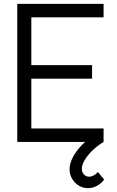

<svg xmlns="http://www.w3.org/2000/svg" viewBox="-20 -740 610 1001"><path d="M438.3 241Q412.3 241 390.4 227.4Q368.5 213.8 355.6 191.3Q342.7 168.8 342.7 143.3Q342.7 111.8 360.8 77.9Q379 44 410.2 12.7Q441.3 -18.7 480.3 -44L520 0Q489.3 18.7 463.4 43.2Q437.5 67.8 422.1 93.3Q406.7 118.8 406.7 139.7Q406.7 157.8 417.8 169.6Q429 181.3 444.7 181.3Q455.8 181.3 467.9 174.9Q480 168.5 490.7 157L523 196.3Q506.3 218.2 484.2 229.6Q462 241 438.3 241ZM70 0V-720H520V-649.7H143.3V-400.3H460V-330H143.3V-70.3H520V0Z"/></svg>

Font: Hauora
Style: Regular
Weight: 400
Designer: Wayne Shih
Foundry: WCYS
Version: Version 1.001